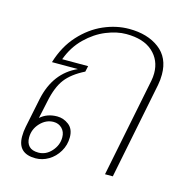

<svg xmlns="http://www.w3.org/2000/svg" viewBox="-90 -645 701 737"><g transform="rotate(15 260.5 -276.5)"><path d="M44 -58Q44 -78 48 -97L72 -214Q95 -323 184 -363H81Q101 -429 142 -474Q183 -519 233.5 -541Q284 -563 335 -563Q408 -563 454.5 -528Q501 -493 501 -426Q501 -404 497 -384L420 0H389L468 -393Q471 -408 471 -423Q471 -475 434.5 -508Q398 -541 329 -541Q292 -541 250 -524Q208 -507 171.5 -471.5Q135 -436 116 -384H219L214 -361Q164 -336 139.5 -304Q115 -272 103 -213L88 -143Q115 -167 155 -167Q180 -167 201 -151Q222 -135 222 -102Q222 -71 206.5 -45Q191 -19 166.5 -4.5Q142 10 115 10Q44 10 44 -58ZM194 -94Q194 -116 180.5 -129.5Q167 -143 147 -143Q117 -143 94 -118.5Q71 -94 71 -61Q71 -39 83 -26.5Q95 -14 120 -14Q150 -14 172 -38.5Q194 -63 194 -94Z"/></g></svg>

Font: Taviraj Thin
Style: Italic
Weight: 250
Italic angle: -12°
Designer: Katatrad Team
Foundry: CadsonDemak
Version: Version 1.001